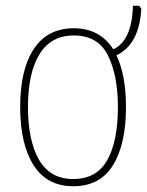

<svg xmlns="http://www.w3.org/2000/svg" viewBox="-20 -636 510 666"><path d="M384 -444Q464 -483 470 -606L463 -616H441Q438 -495 373 -465Q326 -538 236 -538Q145 -538 97.5 -466.5Q50 -395 50 -265Q50 -136 96.5 -63Q143 10 234 10Q327 10 372 -63Q417 -136 417 -264Q417 -375 384 -444ZM236 -513Q320 -513 354.5 -443.5Q389 -374 389 -265Q389 -146 352 -80.5Q315 -15 234 -15Q154 -15 115.5 -81.5Q77 -148 77 -265Q77 -383 117 -448Q157 -513 236 -513Z"/></svg>

Font: Noto Sans Display SemiCondensed Thin
Style: Regular
Weight: 250
Width: 4
Designer: Monotype Design team
Foundry: Monotype Imaging Inc.
Version: 1.000